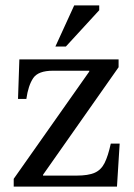

<svg xmlns="http://www.w3.org/2000/svg" viewBox="-20 -694 498 714"><path d="M415 0H31V-29L312 -428V-431H177Q122 -431 103.5 -403.5Q85 -376 78 -326H47L52 -473H421V-444L140 -44V-41H265Q308 -41 332 -51.5Q356 -62 369 -88Q382 -114 392 -160H425ZM225 -521H186L256 -674H349V-656Z"/></svg>

Font: STIX Two Text
Style: Regular
Weight: 400
Designer: Ross Mills, John Hudson & Paul Hanslow, Tiro Typeworks Ltd; with prior portions MicroPress Inc., and Coen Hoffman.
Foundry: Tiro Typeworks Ltd
Version: Version 2.13 b171